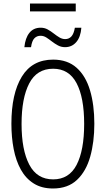

<svg xmlns="http://www.w3.org/2000/svg" viewBox="-20 -1065 603 1095"><path d="M282 10Q218 10 172.5 -18.5Q127 -47 99 -97.5Q71 -148 58 -215Q45 -282 45 -359Q45 -531 104.5 -628Q164 -725 283 -725Q365 -725 417 -678.5Q469 -632 493.5 -549.5Q518 -467 518 -359Q518 -255 494.5 -171.5Q471 -88 419 -39Q367 10 282 10ZM283 -42Q374 -42 417 -125Q460 -208 460 -358Q460 -509 416.5 -591Q373 -673 283 -673Q190 -673 146.5 -589Q103 -505 103 -358Q103 -210 147 -126Q191 -42 283 -42ZM119 -796Q124 -848 147.5 -877.5Q171 -907 212 -907Q234 -907 252 -897Q270 -887 286.5 -874Q303 -861 319 -851.5Q335 -842 352 -842Q373 -842 387 -857Q401 -872 407 -907H444Q440 -854 415 -825Q390 -796 351 -796Q329 -796 310.5 -806Q292 -816 276 -828.5Q260 -841 244.5 -851Q229 -861 211 -861Q190 -861 176 -846.5Q162 -832 157 -796ZM151 -1000V-1045H412V-1000Z"/></svg>

Font: Noto Sans Mono SemiCondensed Light
Style: Regular
Weight: 300
Width: 4
Designer: Monotype Design Team
Foundry: Monotype Imaging Inc.
Version: Version 2.014; ttfautohint (v1.8.4.7-5d5b)